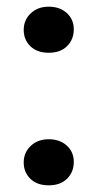

<svg xmlns="http://www.w3.org/2000/svg" viewBox="-20 -536 319 575"><path d="M181 -1Q161 19 126 19Q91 19 71 -0.5Q51 -20 51 -49.5Q51 -79 72 -99Q93 -119 126 -119Q159 -119 180 -100Q201 -81 201 -51Q201 -21 181 -1ZM181 -398Q161 -378 126 -378Q91 -378 71 -397.5Q51 -417 51 -446.5Q51 -476 72 -496Q93 -516 126 -516Q159 -516 180 -497Q201 -478 201 -448Q201 -418 181 -398Z"/></svg>

Font: Crete Round
Style: Regular
Weight: 400
Designer: Veronika Burian
Foundry: TypeTogether
Version: Version 1.001